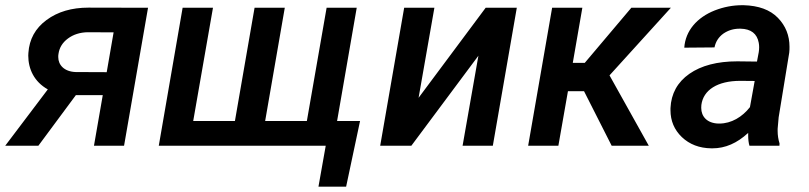

<svg xmlns="http://www.w3.org/2000/svg" viewBox="-56 -558 3097 735"><path d="M282.7 -528.8C218.8 -528.8 165 -513.2 122.1 -481.4C79.1 -449.7 56.2 -407.7 52.7 -355.5C52.7 -352.1 52.2 -348.6 52.2 -345.2C52.2 -293.9 74.7 -245.1 127 -215.8L-36.1 0H90.8L234.4 -193.8H337.4L303.7 0H418.9L510.7 -528.3ZM168 -352.5C171.4 -375.5 183.1 -395 204.1 -410.6C224.6 -425.8 250 -434.1 279.8 -434.6L378.9 -434.1L352.5 -281.7L233.9 -282.2C189.5 -283.7 167 -309.6 167 -339.4C167 -343.8 167 -348.1 168 -352.5Z M643.1 -528.3 551.8 0H1190.9L1163.1 156.7H1269L1322.3 -94.7H1234.4L1309.6 -528.3H1194.3L1118.7 -94.7H959L1034.2 -528.3H918.5L843.3 -94.7H683.6L759.3 -528.3Z M1546.4 -183.6 1606.9 -528.3H1491.2L1399.4 0H1518.6L1775.4 -344.7L1714.8 0H1830.6L1922.4 -528.3H1803.2Z M2285.6 0H2427.7L2277.3 -269.5L2512.2 -528.3H2360.8L2182.6 -317.4H2136.7L2173.3 -528.3H2057.6L1965.8 0H2081.5L2118.2 -209H2179.7Z M2927.7 0 2928.2 -8.8C2923.3 -24.4 2920.9 -40.5 2920.9 -56.6C2920.9 -59.6 2920.9 -62 2920.9 -64.9L2924.8 -108.9L2965.3 -356.4C2966.3 -364.3 2966.3 -371.6 2966.3 -378.9C2966.3 -421.9 2951.7 -459 2921.9 -489.7C2892.1 -520.5 2848.1 -536.6 2790.5 -538.1C2788.6 -538.1 2787.1 -538.1 2785.2 -538.1C2749 -538.1 2713.9 -531.2 2680.2 -518.1C2612.3 -491.2 2567.9 -440.4 2563.5 -375.5L2679.2 -376.5C2683.6 -398.4 2694.8 -416 2712.9 -429.2C2731.4 -441.9 2752 -448.2 2775.4 -448.2C2776.4 -448.2 2777.8 -448.2 2778.8 -448.2C2818.8 -447.3 2842.3 -429.2 2848.6 -394C2849.6 -388.7 2850.1 -382.8 2850.1 -377C2850.1 -371.1 2849.6 -364.7 2848.6 -358.4L2841.8 -322.3L2766.6 -323.2C2689.9 -323.2 2628.4 -307.1 2583 -275.4C2537.6 -243.7 2513.2 -199.7 2510.7 -144C2510.7 -141.1 2510.7 -138.7 2510.7 -136.2C2510.7 -95.2 2525.4 -61 2554.2 -33.2C2583.5 -5.4 2621.1 9.3 2667 9.8C2668.5 9.8 2669.9 9.8 2671.9 9.8C2720.2 9.8 2765.6 -9.8 2808.1 -49.3C2808.1 -46.4 2808.1 -43.9 2808.1 -41C2808.1 -24.9 2809.6 -11.2 2813 0ZM2693.8 -85C2650.9 -86.4 2628.4 -111.8 2628.4 -145C2628.4 -148.9 2628.4 -152.3 2628.9 -156.2C2636.2 -213.4 2690.4 -248.5 2777.8 -248.5L2833 -248L2814.9 -147.9C2785.6 -110.4 2743.7 -85 2697.8 -85C2696.3 -85 2695.3 -85 2693.8 -85Z"/></svg>

Font: Roboto Medium
Style: Italic
Weight: 500
Italic angle: -12°
Designer: Google
Version: Version 2.137; 2017